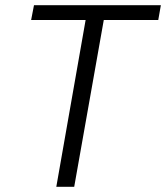

<svg xmlns="http://www.w3.org/2000/svg" viewBox="-20 -720 640 740"><path d="M197 0 310 -643H100L111 -700H600L590 -643H380L266 0Z"/></svg>

Font: DM Sans 12pt Light
Style: Italic
Weight: 300
Italic angle: -10°
Version: Version 4.004;gftools[0.9.30]